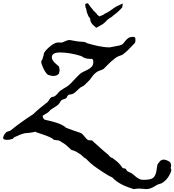

<svg xmlns="http://www.w3.org/2000/svg" viewBox="-89 -894 1136 1251"><path d="M641.6 261.2Q637.2 260.3 627 254.9Q616.7 249.5 603.3 241.2Q589.8 232.9 575.2 223.1Q560.5 213.4 547.1 204.1Q533.7 194.8 523.2 187Q512.7 179.2 508.3 174.8Q505.9 173.3 500.5 168.5Q495.1 163.6 489.5 158Q483.9 152.3 478.8 147.5Q473.6 142.6 471.7 140.1Q466.3 138.2 462.2 135.3Q458 132.3 454.1 128.4Q450.2 124.5 445.6 120.1Q440.9 115.7 434.6 111.3Q422.4 103 407.5 94.5Q392.6 85.9 377 83.5Q370.1 77.6 363.3 71Q356.4 64.5 349.1 57.9Q341.8 51.3 334.2 45.4Q326.7 39.6 317.9 35.6Q316.4 34.2 312.7 31.7Q309.1 29.3 305.2 27.1Q301.3 24.9 298.1 23.2Q294.9 21.5 294.4 21Q293 21 288.3 20.5Q283.7 20 278.1 19.3Q272.5 18.6 267.6 17.8Q262.7 17.1 261.2 17.1Q261.2 16.6 259.5 14.9Q257.8 13.2 255.6 11.5Q253.4 9.8 251.2 8.1Q249 6.3 248.5 5.9Q225.1 -5.4 203.9 -13.2Q182.6 -21 157.7 -28.8Q156.2 -29.3 154.3 -29.8Q152.8 -30.3 151.6 -30.8Q150.4 -31.2 149.9 -31.2Q148.9 -32.2 145.5 -33.9Q142.1 -35.6 141.6 -35.6L119.6 -31.2Q102.5 -27.8 86.7 -27.3Q70.8 -26.9 55.2 -21Q54.7 -21 52.5 -20.3Q50.3 -19.5 47.1 -18.3Q43.9 -17.1 40.8 -15.9Q37.6 -14.6 35.6 -13.7Q28.8 -9.3 23.2 -7.6Q17.6 -5.9 12.5 -3.9Q7.3 -2 2.9 1Q-1.5 3.9 -5.4 10.3Q-18.1 14.6 -26.4 15.9Q-34.7 17.1 -45.9 17.1Q-48.3 17.1 -52 16.6Q-55.7 16.1 -59.6 14.9Q-63.5 13.7 -66.2 11.2Q-68.8 8.8 -68.8 4.9Q-68.8 2 -67.1 -2.9Q-65.4 -7.8 -63 -12.7Q-60.5 -17.6 -57.4 -22Q-54.2 -26.4 -51.8 -28.8Q-48.8 -32.7 -44.9 -34.7Q-41 -36.6 -36.4 -37.8Q-31.7 -39.1 -27.1 -40.5Q-22.5 -42 -18.1 -45.4Q17.1 -74.2 53.5 -100.1Q89.8 -126 127.9 -150.4Q148.4 -170.9 172.9 -190.9Q197.3 -210.9 220.7 -229Q225.1 -232.9 227.3 -236.8Q229.5 -240.7 231.7 -244.6Q233.9 -248.5 237.1 -252.7Q240.2 -256.8 247.1 -261.2Q248 -261.7 252.9 -262.7Q257.8 -263.7 258.8 -263.7Q267.1 -266.1 272.7 -270.8Q278.3 -275.4 283 -280.8Q287.6 -286.1 292.2 -291.7Q296.9 -297.4 302.7 -302.2Q314 -310.1 325.2 -316.9Q336.4 -323.7 347.7 -330.1Q358.9 -337.9 369.4 -348.1Q379.9 -358.4 390.1 -369.4Q400.4 -380.4 410.6 -391.4Q420.9 -402.3 431.2 -411.6Q441.4 -420.9 456.5 -427.5Q471.7 -434.1 485.6 -441.7Q499.5 -449.2 509.3 -460.2Q519 -471.2 519 -489.7Q519 -496.6 517.6 -501.5Q516.1 -506.3 511.2 -510.3H499.5Q482.9 -510.3 468.8 -514.2Q454.6 -518.1 440.4 -528.8Q406.2 -539.6 370.4 -545.9Q334.5 -552.2 299.3 -552.2Q292 -552.2 283 -551Q273.9 -549.8 266.4 -546.4Q258.8 -543 253.7 -536.9Q248.5 -530.8 248.5 -520.5Q248.5 -511.7 253.7 -503.2Q258.8 -494.6 266.1 -486.8Q273.4 -479 281.2 -472.7Q289.1 -466.3 294.4 -461.4Q296.4 -459 296.6 -457.3Q296.9 -455.6 296.9 -453.6L299.3 -438.5Q299.3 -429.7 296.9 -421.9Q294.4 -414.1 294.4 -413.1L283.2 -404.8Q277.8 -402.3 271.7 -400.6Q265.6 -398.9 258.8 -398.9Q252 -398.9 244.4 -400.6Q236.8 -402.3 230 -404.8Q222.2 -404.8 213.4 -416Q204.6 -427.2 197 -441.9Q189.5 -456.5 184.6 -470.5Q179.7 -484.4 179.7 -489.7Q179.7 -497.6 183.6 -502Q187.5 -506.3 189 -512.7Q189 -513.2 189.7 -516.1Q190.4 -519 191.4 -522.5Q192.4 -525.9 193.4 -529.1Q194.3 -532.2 195.3 -533.7Q195.3 -534.2 195.6 -536.6Q195.8 -539.1 196.3 -541.7Q196.8 -544.4 197.5 -546.9Q198.2 -549.3 198.7 -549.8Q203.1 -558.6 213.6 -569.8Q224.1 -581.1 236.6 -591.3Q249 -601.6 261.7 -608.6Q274.4 -615.7 283.2 -616.7H314Q320.3 -618.2 326.2 -621.1Q332 -624 337.9 -626.7Q343.8 -629.4 350.8 -631.3Q357.9 -633.3 367.2 -633.3Q369.1 -632.8 376.7 -631.3Q384.3 -629.9 392.8 -628.4Q401.4 -627 408.7 -625.7Q416 -624.5 418.5 -624Q419.9 -624 426.3 -623.5Q432.6 -623 440.2 -622.3Q447.8 -621.6 454.3 -621.1Q460.9 -620.6 463.4 -620.1Q463.9 -620.1 466.6 -618.9Q469.2 -617.7 472.4 -616Q475.6 -614.3 478 -613Q480.5 -611.8 481 -611.8Q514.2 -601.6 553 -593.5Q591.8 -585.4 626.5 -585.4Q631.8 -586.4 641.8 -588.4Q651.9 -590.3 662.1 -592.3Q672.4 -594.2 680.7 -595.9Q689 -597.7 691.4 -598.1Q706.5 -602.1 714.4 -611.1Q722.2 -620.1 729.5 -629.6Q736.8 -639.2 747.8 -646.5Q758.8 -653.8 780.3 -653.8Q789.1 -653.8 791.3 -648.4Q793.5 -643.1 793.5 -636.2Q793.5 -630.4 793 -625Q792.5 -619.6 790 -614.3Q772.9 -596.2 751.7 -574.5Q730.5 -552.7 708.5 -537.1Q707.5 -537.1 704.8 -535.9Q702.1 -534.7 698.5 -533.2Q694.8 -531.7 691.2 -530.5Q687.5 -529.3 685.5 -528.8Q672.9 -523.4 659.4 -513.4Q646 -503.4 633.1 -491.5Q620.1 -479.5 608.2 -467.3Q596.2 -455.1 586.4 -445.3Q583.5 -442.9 577.4 -440.4Q571.3 -438 564.2 -435.3Q557.1 -432.6 550.3 -429.7Q543.5 -426.8 539.6 -423.3Q526.9 -414.6 515.6 -400.4Q504.4 -386.2 495.6 -373.5Q494.6 -372.6 488.8 -366.5Q482.9 -360.4 475.6 -353.3Q468.3 -346.2 462.2 -340.6Q456.1 -335 455.1 -334.5Q449.2 -331.1 445.3 -329.3Q441.4 -327.6 438.5 -325.9Q435.5 -324.2 432.4 -321.8Q429.2 -319.3 424.3 -314.5Q416 -307.1 409.4 -300.5Q402.8 -293.9 396 -288.8Q389.2 -283.7 380.9 -280.8Q372.6 -277.8 360.8 -277.8Q351.6 -272.5 349.4 -266.1Q347.2 -259.8 342.3 -254.4Q337.4 -251 332.5 -249.5Q327.6 -248 323.2 -246.6Q318.8 -245.1 314.7 -242.9Q310.5 -240.7 307.1 -235.8Q306.6 -235.4 305.2 -233.2Q303.7 -231 302 -228Q300.3 -225.1 298.8 -222.7Q297.4 -220.2 296.9 -219.7Q291.5 -212.9 284.2 -207.3Q276.9 -201.7 268.8 -196.8Q260.7 -191.9 252.9 -187Q245.1 -182.1 239.3 -177.2Q238.8 -176.8 236.6 -174.3Q234.4 -171.9 231.9 -169.2Q229.5 -166.5 227.1 -164.1Q224.6 -161.6 223.1 -161.1Q221.7 -160.2 216.8 -157Q211.9 -153.8 206.1 -150.4Q200.2 -147 195.3 -143.8Q190.4 -140.6 189 -140.1Q189 -127.9 195.1 -120.6Q201.2 -113.3 208 -112.3Q222.7 -109.4 241.5 -105Q260.3 -100.6 278.8 -94.5Q297.4 -88.4 314.2 -80.1Q331.1 -71.8 342.3 -61Q365.7 -52.7 388.2 -44.2Q410.6 -35.6 433.6 -28.8Q442.4 -25.9 449 -19Q455.6 -12.2 461.7 -4.6Q467.8 2.9 473.9 9.8Q480 16.6 487.8 19.5L511.2 21L519 28.8Q543.5 50.8 566.9 72Q590.3 93.3 614.3 112.3Q618.7 115.7 621.3 119.4Q624 123 626.5 126Q628.9 128.9 632.3 131.1Q635.7 133.3 641.6 134.3Q652.3 142.1 661.6 148.9Q670.9 155.8 679 163.3Q687 170.9 694.3 179.4Q701.7 188 708.5 198.7Q711.4 203.1 718 202.9Q724.6 202.6 730 206.1Q731.4 207.5 735.1 213.4Q738.8 219.2 739.7 220.7Q740.2 221.2 743.2 222.7Q745.6 224.1 750.5 226.6Q755.4 229 764.2 232.9Q775.9 240.2 784.9 248Q793.9 255.9 802.7 262.5Q811.5 269 821.8 273.4Q832 277.8 846.7 277.8Q875.5 277.8 891.8 272.9Q908.2 268.1 916.7 256.3Q925.3 244.6 929.2 225.3Q933.1 206.1 937 177.2Q942.4 170.9 946.3 165Q950.2 159.2 954.6 155Q959 150.9 964.8 148.4Q970.7 146 980.5 146Q982.4 146 989.3 147.7Q996.1 149.4 1003.4 152.8Q1010.7 156.2 1016.6 160.6Q1022.5 165 1022.5 169.9Q1025.9 176.8 1025.9 184.1Q1025.9 193.8 1022.5 201.2Q1023.4 201.7 1025.1 204.6Q1026.9 207.5 1026.9 214.4Q1026.9 215.8 1026.9 217.5Q1026.9 219.2 1025.9 221.2Q1019 243.7 1003.2 265.1Q987.3 286.6 964.8 299.8L937 309.1Q927.2 314.5 919.2 319.6Q911.1 324.7 902.8 328.6Q894.5 332.5 885.5 335.2Q876.5 337.9 865.2 337.9L814.5 334.5L780.8 337.9Q761.2 331.5 742.4 324.5Q723.6 317.4 706.1 308.6Q688.5 299.8 672.4 288.3Q656.2 276.9 641.6 261.2ZM483.4 -799.8Q479.5 -805.2 477.8 -811Q476.1 -816.9 475.1 -823.2Q474.1 -829.1 473.1 -834.7Q472.2 -840.3 468.3 -845.2L466.3 -865.7Q467.3 -869.1 471.7 -870.1Q476.1 -871.1 478.5 -873.5L486.8 -869.1L500.5 -849.6Q502.9 -845.7 505.9 -842.5Q508.8 -839.4 512.2 -835.9Q514.6 -833 516.4 -829.8Q518.1 -826.7 521.5 -823.2Q525.9 -818.8 531.5 -814.2Q537.1 -809.6 541 -804.2Q543.5 -798.3 548.8 -794.7Q554.2 -791 558.6 -787.1Q571.3 -793 579.8 -795.9Q588.4 -798.8 594.7 -805.7Q606.9 -810.1 617.7 -816.9Q628.4 -823.7 638.7 -831.3Q648.9 -838.9 659.4 -845.9Q669.9 -853 682.1 -857.9Q689 -861.3 696 -864.3Q703.1 -867.2 710.4 -871.6Q710.4 -863.8 709.5 -857.2Q708.5 -850.6 707 -845.2Q693.8 -830.1 679.2 -817.1Q664.6 -804.2 648.9 -793Q643.6 -787.1 637.5 -783.2Q631.3 -779.3 625.2 -775.4Q619.1 -771.5 613.5 -767.3Q607.9 -763.2 603.5 -756.8Q589.8 -742.2 574.5 -732.9Q559.1 -723.6 537.6 -712.9L533.2 -717.3Q521 -727.1 511.7 -737.3Q502.4 -747.6 499.5 -760.7L498.5 -772.9Q495.1 -778.3 489.7 -784.7Q484.4 -791 483.4 -799.8Z"/></svg>

Font: IM FELL English
Style: Italic
Weight: 400
Italic angle: -18°
Designer: Igino Marini
Foundry: Igino Marini
Version: 3.00